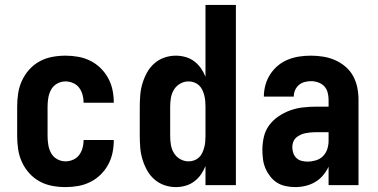

<svg xmlns="http://www.w3.org/2000/svg" viewBox="-20 -755 1540 783"><path d="M247 8Q220 8 193 3Q166 -2 142 -15Q118 -28 99.5 -48.5Q81 -69 69.5 -94Q58 -119 54 -146Q50 -173 50 -200V-320Q50 -347 54 -374Q58 -401 69.5 -426Q81 -451 99.5 -471.5Q118 -492 142 -505Q166 -518 193 -523Q220 -528 247 -528Q273 -528 298.5 -523.5Q324 -519 347.5 -507.5Q371 -496 389.5 -478Q408 -460 420.5 -437.5Q433 -415 438.5 -389.5Q444 -364 444 -338Q444 -338 444 -337.5Q444 -337 444 -336H320Q320 -337 320.5 -337Q321 -337 321 -337Q321 -353 316.5 -369Q312 -385 302.5 -397.5Q293 -410 278 -416.5Q263 -423 247 -423Q229 -423 213 -414Q197 -405 188.5 -389.5Q180 -374 177 -356Q174 -338 174 -320V-200Q174 -182 177 -164Q180 -146 188.5 -130.5Q197 -115 213 -106Q229 -97 247 -97Q263 -97 278 -103.5Q293 -110 302.5 -122.5Q312 -135 316.5 -151Q321 -167 321 -183Q321 -183 320.5 -183Q320 -183 320 -184H444Q444 -183 444 -182.5Q444 -182 444 -182Q444 -156 438.5 -130.5Q433 -105 420.5 -82.5Q408 -60 389.5 -42Q371 -24 347.5 -12.5Q324 -1 298.5 3.5Q273 8 247 8Z M697 8Q673 8 650 0Q627 -8 609 -24Q591 -40 579.5 -61Q568 -82 561 -105Q554 -128 552 -152Q550 -176 550 -200V-320Q550 -344 552 -368Q554 -392 561 -415Q568 -438 579.5 -459Q591 -480 609 -496Q627 -512 650 -520Q673 -528 697 -528Q717 -528 736.5 -522.5Q756 -517 772 -505Q788 -493 799.5 -476.5Q811 -460 818 -442V-735H942V0H818V-78Q811 -60 799.5 -43.5Q788 -27 772 -15Q756 -3 736.5 2.5Q717 8 697 8ZM749 -97Q749 -97 749 -97Q749 -97 749 -97Q761 -97 772 -101Q783 -105 791.5 -113Q800 -121 805 -132Q810 -143 813 -154Q816 -165 817 -176.5Q818 -188 818 -200V-320Q818 -332 817 -343.5Q816 -355 813 -366.5Q810 -378 805 -388.5Q800 -399 791.5 -407Q783 -415 772 -419Q761 -423 749 -423Q731 -423 715 -414Q699 -405 689.5 -389.5Q680 -374 677 -356Q674 -338 674 -320V-200Q674 -182 677 -164Q680 -146 689.5 -130.5Q699 -115 715 -106Q731 -97 749 -97Z M1184 8Q1165 8 1145.5 4Q1126 0 1110 -10Q1094 -20 1082 -35.5Q1070 -51 1062.5 -68.5Q1055 -86 1052.5 -105.5Q1050 -125 1050 -144Q1050 -170 1056 -196.5Q1062 -223 1078 -244.5Q1094 -266 1116.5 -281Q1139 -296 1164 -305Q1189 -314 1216 -317Q1243 -320 1269 -320H1320V-349Q1320 -364 1316 -378.5Q1312 -393 1302 -403.5Q1292 -414 1277.5 -419Q1263 -424 1248 -424Q1235 -424 1222 -420.5Q1209 -417 1199 -408.5Q1189 -400 1183.5 -387.5Q1178 -375 1178 -361H1056Q1056 -385 1062.5 -408.5Q1069 -432 1082 -452Q1095 -472 1113.5 -487.5Q1132 -503 1154.5 -512Q1177 -521 1200.5 -524.5Q1224 -528 1248 -528Q1273 -528 1298 -524Q1323 -520 1346 -510Q1369 -500 1388.5 -483.5Q1408 -467 1420 -445Q1432 -423 1437 -398.5Q1442 -374 1442 -349V0H1320V-75Q1311 -56 1297 -39.5Q1283 -23 1265 -12.5Q1247 -2 1226 3Q1205 8 1184 8ZM1234 -96Q1251 -96 1268 -101Q1285 -106 1297 -118Q1309 -130 1314.5 -146.5Q1320 -163 1320 -180V-216H1269Q1258 -216 1247.5 -215Q1237 -214 1226.5 -212Q1216 -210 1206 -205.5Q1196 -201 1188 -194Q1180 -187 1176 -176.5Q1172 -166 1172 -155Q1172 -143 1176 -131Q1180 -119 1189 -110.5Q1198 -102 1210 -99Q1222 -96 1234 -96Z"/></svg>

Font: Iosevka SS04 Extrabold
Style: Regular
Weight: 800
Monospace: yes
Designer: Belleve Invis
Foundry: Belleve Invis
Version: Version 19.0.0; ttfautohint (v1.8.4)